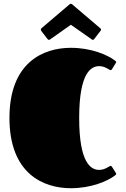

<svg xmlns="http://www.w3.org/2000/svg" viewBox="-20 -977 666 1016"><path d="M399 -353C399 -593 462 -627 505 -627C537 -627 558 -606 565 -606C569 -606 570 -607 572 -610L593 -644C594 -646 595 -647 595 -648C595 -652 591 -654 589 -656C549 -687 462 -724 355 -724C208 -724 30 -646 30 -353C30 -59 208 19 355 19C462 19 549 -18 589 -49C591 -51 595 -53 595 -57C595 -58 594 -60 593 -62L572 -95C570 -98 569 -99 565 -99C558 -99 537 -78 505 -78C462 -78 399 -112 399 -353ZM465 -769C467 -767 469 -766 471 -766C474 -766 476 -767 479 -771L512 -814C514 -816 515 -819 515 -821C515 -823 513 -825 510 -828L362 -954C360 -955 359 -957 355 -957C352 -957 350 -955 348 -954L200 -828C197 -825 196 -823 196 -821C196 -819 197 -816 198 -814L231 -771C234 -767 237 -766 239 -766C241 -766 243 -767 246 -769L355 -846Z"/></svg>

Font: Fascinate
Style: Regular
Weight: 900
Designer: Astigmatic (AOETI)
Foundry: Astigmatic (AOETI)
Version: Version 1.000